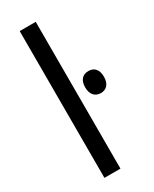

<svg xmlns="http://www.w3.org/2000/svg" viewBox="-197 -810 691 861"><g transform="rotate(-30 148.0 -380.0)"><path d="M154 0V-760H71V0ZM248 -451C218 -451 199 -432 199 -394C199 -357 219 -337 248 -337C277 -337 296 -357 296 -394C296 -431 278 -451 248 -451Z"/></g></svg>

Font: Noto Sans Condensed
Style: Regular
Weight: 400
Width: 3
Designer: Monotype Design Team
Foundry: Monotype Imaging Inc.
Version: Version 2.013